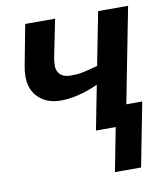

<svg xmlns="http://www.w3.org/2000/svg" viewBox="-82 -596 747 865"><g transform="rotate(-10 291.5 -164.0)"><path d="M550.3 -92.8 493.7 199.2H374L412.6 0H322.3L361.8 -202.6Q269 -160.6 189.5 -160.6Q128.9 -160.6 90.3 -196.5Q51.8 -232.4 51.8 -293Q51.8 -319.8 56.2 -340.8L91.8 -528.3H228.5L193.8 -356Q190.4 -335.4 190.4 -318.8Q190.4 -294.4 206.3 -279.1Q222.2 -263.7 253.9 -263.7Q270 -263.7 284.4 -264.9Q298.8 -266.1 320.3 -271Q341.8 -275.9 377.9 -285.6L425.3 -528.3H562.5L477.5 -92.8Z"/></g></svg>

Font: Arimo
Style: Bold Italic
Weight: 700
Italic angle: -12°
Designer: Steve Matteson
Foundry: Monotype Imaging Inc.
Version: Version 1.33